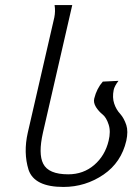

<svg xmlns="http://www.w3.org/2000/svg" viewBox="-20 -740 524 760"><path d="M480 -183Q460 -97 390 -49Q318 0 231 0Q116 0 93 -68Q72 -136 90 -215L195 -671Q200 -696 196 -720H266L150 -215Q131 -131 151 -92Q172 -50 250 -50Q310 -50 353 -87Q396 -124 410 -183Q419 -220 410 -247Q401 -275 386 -287Q371 -299 360 -316Q349 -334 353 -350Q363 -390 387 -417L449 -420Q433 -399 430 -384Q424 -354 432 -330Q440 -306 456 -289Q471 -272 480 -245Q488 -220 480 -183Z"/></svg>

Font: Miedinger
Style: Italic
Weight: 400
Italic angle: -13°
Version: Version 001.000